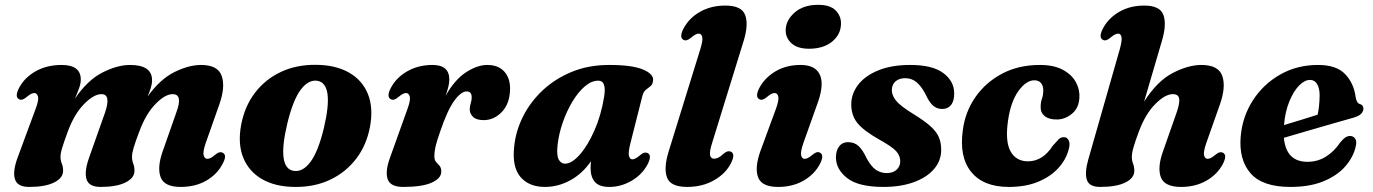

<svg xmlns="http://www.w3.org/2000/svg" viewBox="-20 -742 5548 776"><path d="M340 -104.5 404.5 -287Q430 -361.5 390 -361.5Q359 -361.5 319.5 -321.2Q280 -281 253.5 -209Q239 -169.5 231.8 -146.2Q224.5 -123 224.5 -108.5Q224.5 -93 229.8 -80.8Q235 -68.5 235 -52Q235 -22.5 198.8 -4.5Q162.5 13.5 97.5 13.5Q50.5 13.5 40.5 -17.5Q30.5 -48.5 51 -104.5L124 -302Q137.5 -337.5 133.5 -351.8Q129.5 -366 118.5 -366Q106.5 -366 88.5 -350.5Q77.5 -341.5 70.5 -339.5Q63.5 -337.5 57 -341Q38.5 -350.5 57 -386.5Q79 -428.5 124.2 -454Q169.5 -479.5 229 -479.5Q306.5 -479.5 306.5 -420.5Q306.5 -404.5 299.5 -385Q292.5 -365.5 282.5 -343Q334 -418.5 394.2 -449Q454.5 -479.5 505.5 -479.5Q595.5 -479.5 594.5 -416.5Q594.5 -402.5 589.5 -386.5Q584.5 -370.5 576.5 -352Q627.5 -422.5 685.5 -451Q743.5 -479.5 792.5 -479.5Q860.5 -479.5 876 -435.2Q891.5 -391 866.5 -320L811.5 -164Q799 -128 803.2 -114Q807.5 -100 818 -100Q831 -100 848 -115.5Q859.5 -124.5 866.5 -126.2Q873.5 -128 879.5 -125Q899.5 -115.5 879.5 -79.5Q858 -37.5 813.8 -12Q769.5 13.5 710 13.5Q644.5 13.5 629.5 -25.2Q614.5 -64 637 -129L692.5 -287Q720.5 -361.5 678 -361.5Q647 -361.5 608 -321.2Q569 -281 542.5 -209Q527.5 -169.5 520.5 -146.2Q513.5 -123 513.5 -108.5Q513.5 -93 518.5 -80.8Q523.5 -68.5 523.5 -52Q523.5 -22.5 487.2 -4.5Q451 13.5 386.5 13.5Q339.5 13.5 329.8 -17.2Q320 -48 340 -104.5Z M1257 -480Q1336 -479.5 1390 -449Q1444 -418.5 1466.8 -362.5Q1489.5 -306.5 1475.5 -230Q1461.5 -155 1419.2 -100Q1377 -45 1313.5 -15.2Q1250 14.5 1171.5 13.5Q1093 13 1039.5 -17.8Q986 -48.5 963.2 -104.5Q940.5 -160.5 954.5 -236.5Q968.5 -312 1010.5 -367Q1052.5 -422 1115.8 -451.5Q1179 -481 1257 -480ZM1166.5 -51.5Q1203 -45.5 1234.5 -87.2Q1266 -129 1289 -224.5Q1331.5 -404 1262.5 -415.5Q1226.5 -421 1195.2 -379.2Q1164 -337.5 1141 -242Q1098.5 -63 1166.5 -51.5Z M1559.5 -341Q1541 -350.5 1559.5 -386.5Q1581.5 -428.5 1626.2 -454Q1671 -479.5 1728 -479.5Q1796 -479.5 1796 -420.5Q1796 -406.5 1791.8 -390Q1787.5 -373.5 1781 -355Q1818.5 -421 1864 -450.2Q1909.5 -479.5 1949.5 -479.5Q1995 -479.5 2019 -451.8Q2043 -424 2041.5 -379Q2039.5 -321.5 2007.8 -289Q1976 -256.5 1935 -256.5Q1905 -256.5 1891.8 -269.8Q1878.5 -283 1878.5 -299.5Q1878.5 -312.5 1882.5 -324.5Q1886.5 -336.5 1886.5 -349Q1886.5 -372.5 1866 -372.5Q1843.5 -372.5 1816 -335Q1788.5 -297.5 1758 -207.5Q1745.5 -172 1740.5 -150.5Q1735.5 -129 1735.5 -111.5Q1735.5 -95 1742.5 -87.2Q1749.5 -79.5 1756.5 -71.8Q1763.5 -64 1763.5 -48Q1763.5 -21.5 1725.2 -4Q1687 13.5 1609.5 13.5Q1558 13.5 1547 -17.5Q1536 -48.5 1556 -104L1627 -302Q1640 -337.5 1636.2 -351.8Q1632.5 -366 1621 -366Q1609.5 -366 1591 -350.5Q1580.5 -341.5 1573.5 -339.5Q1566.5 -337.5 1559.5 -341Z M2528 -163.5Q2518.5 -126.5 2522 -112.2Q2525.5 -98 2536 -98Q2547.5 -98 2566 -114Q2576.5 -123 2583.5 -124.8Q2590.5 -126.5 2597.5 -123.5Q2616 -114 2597.5 -78Q2575.5 -36.5 2532.8 -11.5Q2490 13.5 2442.5 13.5Q2402 13.5 2384.5 -6.5Q2367 -26.5 2367 -62Q2367 -75.5 2368.5 -90.5Q2335 -41 2285.8 -13.8Q2236.5 13.5 2182 13.5Q2117.5 13.5 2083 -27.5Q2048.5 -68.5 2058.5 -153Q2065 -213.5 2094.2 -271.8Q2123.5 -330 2173.2 -376.8Q2223 -423.5 2290.8 -451.5Q2358.5 -479.5 2442.5 -479.5Q2535 -479.5 2579 -461Q2623 -442.5 2619.5 -416Q2617.5 -400.5 2608.8 -393.5Q2600 -386.5 2590.8 -379.5Q2581.5 -372.5 2577 -357ZM2233.5 -156Q2229 -113.5 2238.2 -97Q2247.5 -80.5 2263.5 -80.5Q2291 -80.5 2323.2 -117Q2355.5 -153.5 2382.5 -214.8Q2409.5 -276 2421.5 -350Q2432.5 -416 2398 -416Q2370.5 -416 2343.2 -392.5Q2316 -369 2293 -330.5Q2270 -292 2254.2 -246.2Q2238.5 -200.5 2233.5 -156Z M2985.5 -576.5 2859 -167Q2846.5 -128.5 2850 -114.5Q2853.5 -100.5 2866 -100.5Q2884 -100.5 2903.5 -120Q2914 -128.5 2920.5 -130.2Q2927 -132 2934 -129Q2953 -120 2935 -84Q2914.5 -41.5 2867 -14Q2819.5 13.5 2757 13.5Q2690 13.5 2675.8 -24.8Q2661.5 -63 2683 -131.5L2810 -542Q2821.5 -578.5 2818.2 -592.2Q2815 -606 2804 -606Q2792 -606 2774 -590.5Q2763 -581.5 2756 -579.5Q2749 -577.5 2742.5 -581Q2724 -590.5 2742.5 -626.5Q2764.5 -668.5 2808.8 -694Q2853 -719.5 2911.5 -719.5Q2977.5 -719.5 2991.8 -681Q3006 -642.5 2985.5 -576.5Z M3250 -545Q3203 -545 3178.8 -567.2Q3154.5 -589.5 3155.5 -621.5Q3156.5 -660.5 3191.8 -691.5Q3227 -722.5 3287 -722.5Q3335.5 -722.5 3357.8 -699.5Q3380 -676.5 3379 -645Q3378 -602 3342.8 -573.5Q3307.5 -545 3250 -545ZM3227 -164Q3214.5 -128 3218 -114Q3221.5 -100 3232.5 -100Q3244.5 -100 3262.5 -115.5Q3273.5 -124.5 3280.5 -126.5Q3287.5 -128.5 3294 -125Q3312.5 -115.5 3294 -79.5Q3272 -37.5 3227.8 -12Q3183.5 13.5 3125 13.5Q3058.5 13.5 3044 -25.5Q3029.5 -64.5 3053 -130.5L3116 -302Q3129 -337.5 3125.5 -351.8Q3122 -366 3110.5 -366Q3098.5 -366 3080.5 -350.5Q3069.5 -341.5 3062.5 -339.5Q3055.5 -337.5 3049 -341Q3030.5 -350.5 3049 -386.5Q3071 -428 3114.5 -453.8Q3158 -479.5 3215.5 -479.5Q3275 -479.5 3293.2 -440.8Q3311.5 -402 3286 -329.5Z M3564 -42.5Q3589 -42.5 3603.8 -56Q3618.5 -69.5 3618.5 -90.5Q3618.5 -112.5 3602.2 -130.8Q3586 -149 3532 -179Q3471 -213.5 3445.8 -244.2Q3420.5 -275 3420.5 -320Q3420.5 -363 3448.2 -399.2Q3476 -435.5 3529.5 -457.5Q3583 -479.5 3659 -479.5Q3748.5 -479.5 3792.2 -447Q3836 -414.5 3836.5 -366Q3837 -334.5 3824 -318Q3811 -301.5 3788.5 -301.5Q3767 -301.5 3751.2 -315Q3735.5 -328.5 3719.5 -363.5Q3703 -394.5 3683.8 -410.2Q3664.5 -426 3638.5 -426Q3614 -426 3599.2 -413Q3584.5 -400 3584.5 -377.5Q3584.5 -357 3601 -335.8Q3617.5 -314.5 3671 -281.5Q3716 -254 3740.5 -232Q3765 -210 3774.5 -187.5Q3784 -165 3784 -136.5Q3784 -92.5 3755 -58.8Q3726 -25 3673.5 -5.8Q3621 13.5 3550.5 13.5Q3449.5 13.5 3404 -22.2Q3358.5 -58 3358.5 -106.5Q3359 -134.5 3372 -151Q3385 -167.5 3407 -167.5Q3433 -167.5 3450 -151.8Q3467 -136 3482 -103.5Q3500.5 -69 3520 -55.8Q3539.5 -42.5 3564 -42.5Z M4160.5 -417.5Q4127.5 -417.5 4096.2 -374.2Q4065 -331 4054 -254Q4042 -170 4064.5 -130Q4087 -90 4134.5 -90Q4194.5 -90 4235 -153Q4250 -170 4258.8 -179Q4267.5 -188 4280.5 -187.5Q4293 -187.5 4299.5 -174.5Q4306 -161.5 4299 -137Q4288.5 -97 4257.5 -62.8Q4226.5 -28.5 4176.2 -7.5Q4126 13.5 4057 13.5Q3954.5 13.5 3905.2 -47.2Q3856 -108 3871.5 -216.5Q3881 -290 3922.2 -349.5Q3963.5 -409 4030 -444.2Q4096.5 -479.5 4183 -479.5Q4238.5 -479.5 4274.5 -460.5Q4310.5 -441.5 4327.5 -411.5Q4344.5 -381.5 4342.5 -347.5Q4340.5 -305 4312.2 -282Q4284 -259 4251 -259Q4218.5 -259 4201.8 -273.2Q4185 -287.5 4186 -310.5Q4186 -328 4191.2 -343Q4196.5 -358 4196.5 -376.5Q4197 -394 4187.8 -405.8Q4178.5 -417.5 4160.5 -417.5Z M4922.5 -79.5Q4900.5 -37.5 4856.2 -12Q4812 13.5 4753.5 13.5Q4687 13.5 4672 -25.2Q4657 -64 4680 -129L4735.5 -287Q4749 -326 4745.8 -343.8Q4742.5 -361.5 4720 -361.5Q4689 -361.5 4649 -321.2Q4609 -281 4582.5 -209Q4569 -173.5 4561.8 -148.5Q4554.5 -123.5 4554.5 -108Q4554.5 -93 4559.5 -80.5Q4564.5 -68 4564.5 -51.5Q4564.5 -22 4528 -4.2Q4491.5 13.5 4427 13.5Q4381.5 13.5 4372.5 -15.8Q4363.5 -45 4378.5 -97.5L4505.5 -542Q4515.5 -578.5 4512.8 -592.2Q4510 -606 4499 -606Q4487 -606 4469 -590.5Q4458 -581.5 4451 -579.5Q4444 -577.5 4437.5 -581Q4419 -590.5 4437.5 -626.5Q4459.5 -668.5 4503.2 -694Q4547 -719.5 4605 -719.5Q4668.5 -719.5 4682.2 -681.2Q4696 -643 4676 -576.5L4604 -331Q4656.5 -414 4719.5 -446.8Q4782.5 -479.5 4835.5 -479.5Q4904.5 -479.5 4920 -435.2Q4935.5 -391 4910.5 -320L4855.5 -164Q4843 -128 4846.5 -114Q4850 -100 4861 -100Q4873 -100 4891 -115.5Q4902 -124.5 4909 -126.2Q4916 -128 4922.5 -125Q4941 -115.5 4922.5 -79.5Z M5458.5 -146.5Q5448.5 -105 5416.2 -68.5Q5384 -32 5328.8 -9.2Q5273.5 13.5 5195 13.5Q5082.5 13.5 5034.5 -41.5Q4986.5 -96.5 4994.5 -190.5Q5001.5 -271 5043.8 -336.5Q5086 -402 5154.2 -440.8Q5222.5 -479.5 5307 -479.5Q5381.5 -479.5 5416.8 -442.2Q5452 -405 5459 -350Q5460.5 -339.5 5464.5 -331.8Q5468.5 -324 5475 -322Q5490.5 -318 5490.5 -303Q5490.5 -292.5 5481.8 -282.8Q5473 -273 5449 -266Q5420 -258 5370.8 -243.8Q5321.5 -229.5 5267.2 -213.8Q5213 -198 5169 -185Q5178 -88 5264.5 -88Q5305.5 -88 5339.2 -109.2Q5373 -130.5 5396 -165.5Q5409.5 -181.5 5418.2 -187Q5427 -192.5 5437.5 -192.5Q5450 -192 5457.5 -181.2Q5465 -170.5 5458.5 -146.5ZM5274.5 -419Q5252.5 -419 5230 -395.8Q5207.5 -372.5 5190.8 -331.2Q5174 -290 5169.5 -236.5Q5203.5 -246.5 5240.2 -258Q5277 -269.5 5305.5 -278.5Q5313 -312 5313.5 -357Q5313.5 -385 5303.5 -402Q5293.5 -419 5274.5 -419Z"/></svg>

Font: Fraunces 9pt S000
Style: Bold Italic
Weight: 700
Italic angle: -16°
Version: Version 1.000; ttfautohint (v1.8.3)